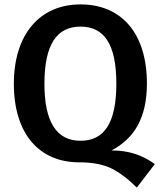

<svg xmlns="http://www.w3.org/2000/svg" viewBox="-20 -726 731 873"><path d="M487 -42C588 -95 648 -187 648 -346C648 -575 532 -706 346 -706C161 -706 43 -570 43 -345C43 -116 160 12 339 12C399 12 448 21 487 40C525 59 563 88 602 127L684 20C628 -20 568 -42 487 -42ZM182 -345C182 -525 239 -605 346 -605C453 -605 509 -526 509 -346C509 -165 453 -86 346 -86C237 -86 182 -172 182 -345Z"/></svg>

Font: Fira Sans Medium
Style: Regular
Weight: 500
Designer: Carrois Corporate & Edenspiekermann AG
Foundry: Carrois Corporate GbR & Edenspiekermann AG
Version: Version 4.203